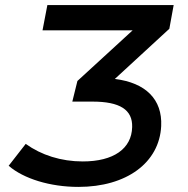

<svg xmlns="http://www.w3.org/2000/svg" viewBox="-20 -723 740 754"><path d="M662 -703H166L147 -604H501L284 -405L264 -324H343C451 -324 501 -292 499 -224C497 -139 426 -89 305 -89C220 -89 142 -114 81 -158L14 -72C73 -21 177 11 288 11C477 11 606 -84 613 -228C618 -333 552 -398 431 -413L645 -610Z"/></svg>

Font: FIGSv2-sans-serif SmBold Italic
Style: Regular
Weight: 600
Italic angle: -12°
Designer: Matt McInerney, Pablo Impallari, Rodrigo Fuenzalida
Foundry: Matt McInerney, Pablo Impallari, Rodrigo Fuenzalida
Version: Version 4.020;hotconv 1.0.109;makeotfexe 2.5.65596